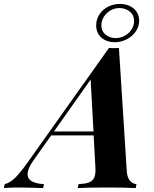

<svg xmlns="http://www.w3.org/2000/svg" viewBox="-112 -957 785 977"><path d="M0 0ZM596.2 -851.6Q596.2 -822.3 578.9 -797.1Q561.5 -772 533 -757.1Q504.4 -742.2 471.7 -742.2Q430.7 -742.2 404.1 -765.4Q377.4 -788.6 377.4 -828.1Q377.4 -858.4 393.6 -883.3Q409.7 -908.2 437.5 -922.6Q465.3 -937 498.5 -937Q525.9 -937 548.3 -926.5Q570.8 -916 583.5 -896.5Q596.2 -877 596.2 -851.6ZM570.3 -850.6Q570.3 -871.6 559.3 -886.5Q548.3 -901.4 531 -908.7Q513.7 -916 495.1 -916Q471.2 -916 450.2 -903.8Q429.2 -891.6 416.5 -871.3Q403.8 -851.1 403.8 -828.6Q403.8 -807.6 414.1 -793Q424.3 -778.3 441.2 -770.8Q458 -763.2 476.6 -763.2Q500.5 -763.2 522.2 -774.7Q543.9 -786.1 557.1 -806.4Q570.3 -826.7 570.3 -850.6ZM582.5 -20 578.6 0Q527.3 -2.9 433.6 -2.9Q331.5 -2.9 283.2 0L287.6 -20Q319.8 -21.5 338.1 -27.6Q356.4 -33.7 365.2 -48.8Q374 -64 374 -92.8L373.5 -104L364.7 -268.1H148.4L60.1 -143.6Q28.3 -98.6 28.3 -69.8Q28.3 -24.9 111.8 -20L107.4 0Q23.4 -2.9 -23.4 -2.9Q-61 -2.9 -92.3 0L-87.9 -20Q-62 -26.9 -37.4 -49.8Q-12.7 -72.8 25.4 -126L442.4 -712.9Q459 -711.9 468.3 -711.9Q478.5 -711.9 493.2 -712.9L533.2 -84Q536.1 -51.3 550.5 -36.1Q564.9 -21 582.5 -20ZM349.1 -552.2 162.6 -288.1H363.8Z"/></svg>

Font: TypoPRO Playfair Display
Style: Bold Italic
Weight: 700
Italic angle: -14.9847°
Designer: Claus Eggers Sørensen
Foundry: Claus Eggers Sørensen
Version: Version 1.004;PS 001.004;hotconv 1.0.70;makeotf.lib2.5.58329